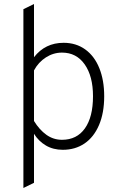

<svg xmlns="http://www.w3.org/2000/svg" viewBox="-20 -737 602 960"><path d="M150 -68V177L97 203V-691L150 -717V-451Q206 -523 298 -523Q360 -523 406 -490Q452 -457 476.5 -396.5Q501 -336 501 -256Q501 -172 475 -111.5Q449 -51 402.5 -19.5Q356 12 294 12Q246 12 209.5 -9.5Q173 -31 150 -68ZM445 -256Q445 -356 403.5 -415Q362 -474 290 -474Q247 -474 209.5 -450Q172 -426 150 -385V-132Q177 -88 212 -63Q247 -38 290 -38Q364 -38 404.5 -95Q445 -152 445 -256Z"/></svg>

Font: Overpass ExtraLight
Style: Regular
Weight: 200
Designer: Delve Withrington, Thomas Jockin
Foundry: Delve Fonts
Version: Version 3.000;DELV;Overpass